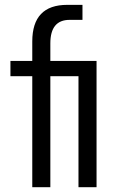

<svg xmlns="http://www.w3.org/2000/svg" viewBox="-20 -779 519 799"><path d="M23.4 -461.9V-525.4H114.3V-606.4Q114.3 -758.8 259.8 -758.8H323.2V-696.3H269.5Q189.5 -696.3 189.5 -598.6V-525.4H381.8V0H306.6V-461.9H189.5V0H114.3V-461.9Z"/></svg>

Font: Gothic A1
Style: Regular
Weight: 400
Designer: HanYang I&C Co.,Ltd.
Foundry: HanYang I&C Co.,Ltd.
Version: Version 2.50